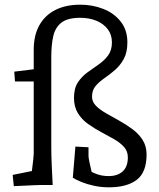

<svg xmlns="http://www.w3.org/2000/svg" viewBox="-20 -790 680 820"><path d="M445 10Q412 10 382 3.5Q352 -3 328.5 -12.5Q305 -22 291 -31L302 -164L358 -161V-124Q358 -117 361.5 -99.5Q365 -82 370 -62Q375 -42 379 -25L338 -73Q372 -54 394.5 -46Q417 -38 444 -38Q482 -38 504 -58Q526 -78 526 -118Q526 -144 509.5 -162.5Q493 -181 466.5 -196Q440 -211 411 -226.5Q382 -242 355.5 -261Q329 -280 312.5 -307Q296 -334 296 -372Q296 -413 312.5 -438Q329 -463 353 -480.5Q377 -498 401 -514.5Q425 -531 441.5 -553Q458 -575 458 -609Q458 -642 440 -665.5Q422 -689 391.5 -701.5Q361 -714 323 -714Q269 -714 242.5 -693.5Q216 -673 207.5 -635.5Q199 -598 199 -546V-164Q199 -145 199.5 -125Q200 -105 201 -83.5Q202 -62 203 -41Q204 -20 205 0H155Q147 0 126.5 1Q106 2 82 3Q58 4 39 5L34 -43L148 -66L111 -26Q114 -44 117 -66.5Q120 -89 122 -108Q124 -127 124 -134V-577Q124 -639 148 -682Q172 -725 216.5 -747.5Q261 -770 323 -770Q375 -770 421 -752Q467 -734 495.5 -698Q524 -662 524 -609Q524 -566 508.5 -538Q493 -510 471 -491Q449 -472 426.5 -456.5Q404 -441 388.5 -423Q373 -405 373 -377Q373 -355 390 -338Q407 -321 433.5 -306Q460 -291 489.5 -274.5Q519 -258 545.5 -238.5Q572 -219 589 -192.5Q606 -166 606 -130Q606 -54 564 -22Q522 10 445 10ZM44 -442 41 -484 139 -496 140 -442Z"/></svg>

Font: Andada Pro
Style: Regular
Weight: 400
Designer: Carolina Giovagnoli
Foundry: Huerta Tipografica
Version: Version 3.003